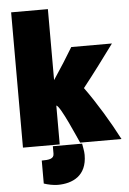

<svg xmlns="http://www.w3.org/2000/svg" viewBox="-65 -827 754 1124"><g transform="rotate(-5 311.5 -265.0)"><path d="M260 15V-213C282 -213 369 -8 380 15H623C571 -86 497 -209 430 -301C492 -379 558 -468 616 -547H377C345 -493 302 -426 260 -363V-780H44V15ZM147 235C169 243 204 250 228 250C315 250 400 212 400 89C400 87 400 82 399 71C398 61 395 45 391 22H219V66C219 97 188 100 147 100Z"/></g></svg>

Font: Repo ExtraBlack
Style: Regular
Weight: 400
Designer: Stefan Peev
Foundry: Context Ltd
Version: Version 001.502